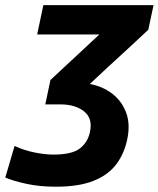

<svg xmlns="http://www.w3.org/2000/svg" viewBox="-94 -519 614 744"><path d="M122.5 204.5Q59 204.5 7.8 193.2Q-43.5 182 -73.5 169L-37.5 46.5Q-1 63.5 39.5 71.8Q80 80 113.5 80Q185 80 215.8 56Q246.5 32 254.5 -7.5Q266 -60 232 -87.2Q198 -114.5 139.5 -114.5H81.5L101.5 -209Q121.5 -227.5 141.2 -246Q161 -264.5 181 -283L291 -385.5H50L74 -499H501L480.5 -403.5Q441 -366.5 401.5 -330Q362 -293.5 321.5 -256.5L254 -193.5Q303.5 -184.5 340.8 -156Q378 -127.5 394.8 -82.5Q411.5 -37.5 399 21Q387 78 355.5 119Q324 160 267.2 182.2Q210.5 204.5 122.5 204.5Z"/></svg>

Font: Commissioner
Style: Bold Italic
Weight: 700
Italic angle: -12°
Designer: Kostas Bartsokas
Foundry: Kostas Bartsokas
Version: Version 1.000; ttfautohint (v1.8.3)